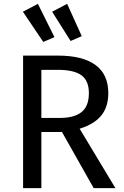

<svg xmlns="http://www.w3.org/2000/svg" viewBox="-20 -978 645 998"><path d="M302 -292H195V0H100V-689H281Q410 -689 476.5 -640Q543 -591 543 -494Q543 -422 506 -377Q469 -332 394 -309L580 0H467ZM291 -365Q366 -365 404 -395.5Q442 -426 442 -494Q442 -558 403.5 -586.5Q365 -615 280 -615H195V-365ZM263 -785 205 -760 99 -917 177 -958ZM405 -790 347 -765 251 -917 329 -958Z"/></svg>

Font: FiraGOUPP
Style: Medium
Weight: 400
Designer: bBox Type
Foundry: bBox Type GmbH
Version: Version 1.001